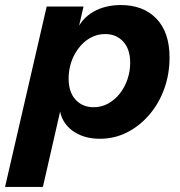

<svg xmlns="http://www.w3.org/2000/svg" viewBox="-66 -536 714 761"><path d="M330 14Q280 14 242.5 -5Q205 -24 186 -57Q167 -90 171 -132H181L104 205H-46L119 -510H265L242 -410L237 -413Q257 -462 303.5 -489Q350 -516 413 -516Q502 -516 554 -462Q606 -408 606 -308Q606 -242 585 -184Q564 -126 526 -81.5Q488 -37 438 -11.5Q388 14 330 14ZM305 -111Q337 -111 363.5 -126Q390 -141 409.5 -166Q429 -191 439.5 -222.5Q450 -254 450 -287Q450 -341 422.5 -371Q395 -401 351 -401Q325 -401 302.5 -391Q280 -381 262.5 -364Q245 -347 232 -324.5Q219 -302 212.5 -276.5Q206 -251 206 -225Q206 -171 233.5 -141Q261 -111 305 -111Z"/></svg>

Font: Instrument Sans
Style: Bold Italic
Weight: 700
Italic angle: -13°
Designer: Rodrigo Fuenzalida
Foundry: fragTYPE
Version: Version 1.000;gftools[0.9.28]